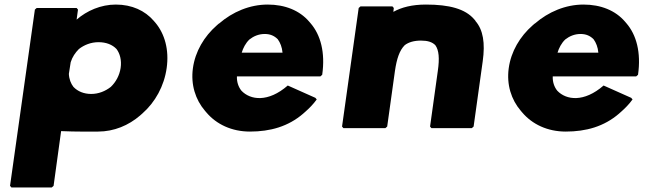

<svg xmlns="http://www.w3.org/2000/svg" viewBox="-20 -555 2840 842"><path d="M509 -257C504 -224 488 -195 466 -174C442 -155 412 -143 380 -143C348 -143 321 -154 302 -174C291 -188 283 -208 282 -231L290 -282C297 -305 310 -324 326 -340C349 -358 379 -370 412 -370C446 -370 473 -359 491 -340C506 -320 514 -291 509 -257ZM141 -520 133 -513 24 260 30 267H207L215 260L248 20C313 23 382 22 410 22C480 22 544 -5 595 -49L596 -50L604 -57C661 -107 700 -178 711 -257C722 -336 703 -406 661 -456L660 -457L654 -464C616 -508 559 -535 488 -535C422 -535 361 -508 316 -469L322 -513L316 -520Z M1040 -324C1046 -344 1057 -366 1074 -382C1092 -396 1114 -406 1141 -406C1165 -406 1183 -398 1198 -383C1209 -368 1217 -348 1219 -324ZM1242 -180C1156 -105 1078 -116 1039 -157C1025 -174 1018 -197 1019 -220H1385L1393 -227C1407 -325 1386 -402 1342 -453L1336 -460C1294 -509 1230 -535 1154 -535C1075 -535 1000 -503 941 -452L939 -451L931 -444C875 -395 836 -329 826 -256C816 -184 837 -118 879 -69L885 -62C929 -10 996 22 1076 22C1165 22 1244 0 1310 -57L1311 -58L1319 -65C1336 -80 1354 -98 1369 -119L1363 -126Z M1670 7 1678 0 1712 -244C1720 -298 1732 -334 1755 -357C1772 -370 1796 -377 1826 -377C1855 -377 1875 -371 1889 -357C1905 -335 1908 -299 1900 -244L1866 0L1872 7H2049L2057 0L2097 -287C2108 -366 2099 -424 2065 -463V-464L2059 -471C2020 -516 1951 -535 1848 -535C1787 -535 1741 -523 1705 -503L1707 -520L1701 -527H1561L1553 -520L1480 0L1486 7Z M2425 -324C2431 -344 2442 -366 2459 -382C2477 -396 2499 -406 2526 -406C2550 -406 2568 -398 2583 -383C2594 -368 2602 -348 2604 -324ZM2627 -180C2541 -105 2463 -116 2424 -157C2410 -174 2403 -197 2404 -220H2770L2778 -227C2792 -325 2771 -402 2727 -453L2721 -460C2679 -509 2615 -535 2539 -535C2460 -535 2385 -503 2326 -452L2324 -451L2316 -444C2260 -395 2221 -329 2211 -256C2201 -184 2222 -118 2264 -69L2270 -62C2314 -10 2381 22 2461 22C2550 22 2629 0 2695 -57L2696 -58L2704 -65C2721 -80 2739 -98 2754 -119L2748 -126Z"/></svg>

Font: Hussar Woodtype
Style: BlkObl
Weight: 900
Foundry: Cannot Into Space Fonts
Version: Version 1.07